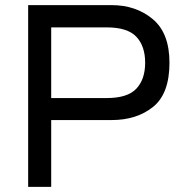

<svg xmlns="http://www.w3.org/2000/svg" viewBox="-20 -730 712 750"><path d="M642 -485Q642 -364 578 -312.5Q514 -261 416 -261H180V0H90V-710H416Q511 -710 576.5 -655.5Q642 -601 642 -485ZM547 -485Q547 -550 512.5 -586.5Q478 -623 397 -623H180V-347H397Q478 -347 512.5 -383.5Q547 -420 547 -485Z"/></svg>

Font: Violet Sans
Style: Regular
Weight: 400
Designer: Calvin Waterman
Foundry: Violet Office
Version: Version 1.013